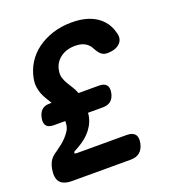

<svg xmlns="http://www.w3.org/2000/svg" viewBox="-134 -846 868 952"><g transform="rotate(-20 300.0 -370.0)"><path d="M394 0H85Q39 0 21 -22Q3 -44 11 -90Q16 -116 27 -133Q38 -150 62 -165Q78 -176 93 -188Q108 -200 120 -213Q132 -226 141 -240Q150 -254 152 -268Q153 -274 153.5 -280Q154 -286 154 -291H93Q66 -291 55 -304.5Q44 -318 49 -345Q54 -371 68.5 -385Q83 -399 109 -399H121Q112 -415 102.5 -430Q93 -445 86.5 -461.5Q80 -478 77 -498.5Q74 -519 79 -544Q87 -586 109.5 -622Q132 -658 167.5 -684Q203 -710 249 -725Q295 -740 350 -740Q429 -740 478.5 -707.5Q528 -675 543 -617Q555 -581 532.5 -558.5Q510 -536 465 -536Q447 -536 434.5 -546Q422 -556 408 -582Q398 -602 378 -613.5Q358 -625 327 -625Q279 -625 247.5 -600.5Q216 -576 210 -537Q206 -516 211 -499.5Q216 -483 225 -467.5Q234 -452 244.5 -436Q255 -420 263 -399H371Q398 -399 409.5 -385.5Q421 -372 416 -345Q411 -318 395 -304.5Q379 -291 352 -291H273Q274 -286 273 -280.5Q272 -275 271 -270Q266 -247 254.5 -227Q243 -207 227 -190.5Q211 -174 191.5 -161Q172 -148 153 -138Q144 -135 142 -128Q141 -127 142 -126Q143 -122 154 -122H416Q446 -122 459 -107Q472 -92 466 -61Q460 -31 442 -15.5Q424 0 394 0Z"/></g></svg>

Font: Maple Mono
Style: Bold Italic
Weight: 700
Italic angle: -10°
Monospace: yes
Designer: subframe7536
Version: Version 7.000